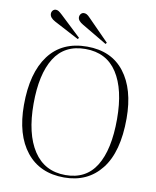

<svg xmlns="http://www.w3.org/2000/svg" viewBox="-100 -1005 890 1095"><g transform="rotate(10 345.0 -457.5)"><path d="M347 14Q206 14 128 -83.5Q50 -181 50 -354Q50 -540 126.5 -642Q203 -744 348 -744Q489 -744 564.5 -646.5Q640 -549 640 -379Q640 -185 561.5 -85.5Q483 14 347 14ZM352 -1Q471 -1 529 -95Q587 -189 587 -366Q587 -538 525 -633.5Q463 -729 341 -729Q220 -729 161.5 -635.5Q103 -542 103 -370Q103 -196 167 -98.5Q231 -1 352 -1ZM448 -777 304 -862Q272 -880 272 -901Q272 -912 279 -920.5Q286 -929 297 -929Q305 -929 313 -925Q321 -921 334 -907L454 -785ZM287 -777 143 -853Q111 -870 111 -893Q111 -904 118 -912Q125 -920 136 -920Q144 -920 151.5 -915.5Q159 -911 173 -898L293 -785Z"/></g></svg>

Font: Literata 72pt ExtraLight
Style: Regular
Weight: 200
Designer: Latin by Veronika Burian and Jose Scaglione. Greek by Irene Vlachou. Cyrillic by Vera Evstafieva.
Foundry: TypeTogether
Version: Version 3.002